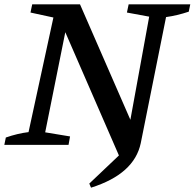

<svg xmlns="http://www.w3.org/2000/svg" viewBox="-35 -670 900 888"><path d="M386 198 378 179 515 49 267 -521 174 -58 289 -39 282 0H-15L-8 -34Q47 -53 97 -59L212 -589L106 -612L114 -650H335L568 -116L655 -593L552 -612L560 -650H845L838 -616Q784 -598 733 -591L616 -8Q586 135 386 198Z"/></svg>

Font: Piazzolla SC Medium
Style: Italic
Weight: 500
Italic angle: -11.3°
Designer: Juan Pablo del Peral
Foundry: Huerta Tipografica
Version: Version 1.330